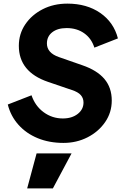

<svg xmlns="http://www.w3.org/2000/svg" viewBox="-20 -777 690 1060"><path d="M330 12Q252 12 188.5 -14Q125 -40 82 -88Q39 -136 23 -200L154 -251Q174 -192 221 -157.5Q268 -123 327 -123Q377 -123 409 -148Q441 -173 441 -211Q441 -235 426 -252Q411 -269 377 -280L245 -325Q84 -380 84 -524Q84 -590 119.5 -642.5Q155 -695 215.5 -726Q276 -757 352 -757Q459 -757 533.5 -705.5Q608 -654 631 -565L501 -514Q485 -565 444.5 -593.5Q404 -622 348 -622Q298 -622 268.5 -599Q239 -576 239 -537Q239 -485 305 -462L434 -417Q516 -389 556.5 -341Q597 -293 597 -222Q597 -156 560.5 -103Q524 -50 463.5 -19Q403 12 330 12ZM130 263 182 70H375L272 263Z"/></svg>

Font: Plus Jakarta Sans ExtraBold
Style: Italic
Weight: 800
Italic angle: -8°
Designer: Gumpita Rahayu
Foundry: Tokotype
Version: Version 2.071; ttfautohint (v1.8.4.7-5d5b);gftools[0.9.29]